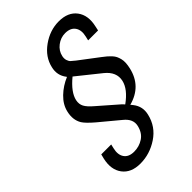

<svg xmlns="http://www.w3.org/2000/svg" viewBox="-276 -830 1149 1149"><g transform="rotate(-45 298.5 -255.0)"><path d="M257 -459Q256 -460 256 -460Q256 -462 255 -462Q220 -507 234 -564Q250 -635 316 -682Q382 -729 457 -729Q535 -729 572 -679.5Q609 -630 591 -552L585 -524H501L507 -550Q518 -596 498.5 -624Q479 -652 434 -652Q396 -652 364.5 -628Q333 -604 325 -567Q321 -548 326 -533Q331 -518 339 -511Q347 -504 364 -490L488 -396Q504 -384 514.5 -375Q525 -366 536 -354Q547 -342 552.5 -330.5Q558 -319 562 -303.5Q566 -288 565 -269.5Q564 -251 559 -229Q531 -106 407 -73Q414 -64 419 -58Q454 -13 440 44Q421 126 351 172.5Q281 219 201 219Q123 219 86 169.5Q49 120 67 42L74 14H158L152 40Q141 86 160.5 114Q180 142 225 142Q268 142 303 119Q338 96 349 47Q360 -1 312 -40L187 -144Q139 -185 124 -209Q98 -252 112 -311Q123 -359 163.5 -398Q204 -437 257 -459ZM387 -96Q462 -150 475 -208Q489 -271 428 -320L282 -437Q209 -377 197 -322Q191 -293 203 -270.5Q215 -248 248 -220L374 -110Q380 -104 387 -96Z"/></g></svg>

Font: Miedinger
Style: Italic
Weight: 400
Italic angle: -13°
Version: Version 001.000